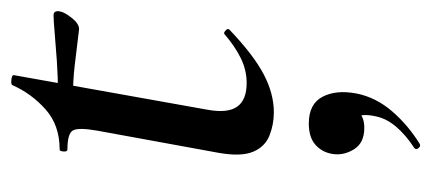

<svg xmlns="http://www.w3.org/2000/svg" viewBox="-236 -266 777 346"><g transform="rotate(-90 153.0 -92.5)"><path d="M124 12Q102 12 82 4Q62 -4 53 -25.5Q44 -47 51 -87L91 -306Q97 -340 91.5 -350Q86 -360 57 -360Q53 -360 53.5 -367Q54 -374 57 -374Q101 -374 129.5 -399.5Q158 -425 173 -459Q174 -462 183 -461Q192 -460 191 -456L129 -109Q122 -72 134 -54.5Q146 -37 177 -37Q200 -37 221.5 -47.5Q243 -58 265 -77Q267 -79 271.5 -75Q276 -71 273 -68Q228 -25 193 -6.5Q158 12 124 12ZM274 -339Q272 -339 253 -341.5Q234 -344 207.5 -347Q181 -350 154 -350L156 -377Q187 -377 216 -379Q245 -381 267.5 -383Q290 -385 299 -385Q304 -385 305.5 -381.5Q307 -378 306 -374Q305 -366 294.5 -352.5Q284 -339 274 -339ZM67 275Q63 277 59.5 272.5Q56 268 60 265Q83 250 98 232.5Q113 215 117 195Q122 172 115.5 161.5Q109 151 100 149L132 134Q133 155 124 165Q115 175 96 175Q69 175 57.5 156.5Q46 138 49 118Q52 99 65.5 87Q79 75 104 75Q139 75 152 99.5Q165 124 158 161Q151 196 126 225Q101 254 67 275Z"/></g></svg>

Font: Cormorant Light SemiBold
Style: Italic
Weight: 600
Italic angle: -10°
Version: Version 4.000